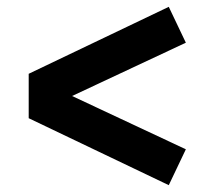

<svg xmlns="http://www.w3.org/2000/svg" viewBox="-20 -616 618 562"><path d="M64 -270V-400L474 -596L524 -491L191 -335L524 -179L474 -74Z"/></svg>

Font: Oxanium ExtraLight
Style: Bold
Weight: 700
Version: Version 2.000